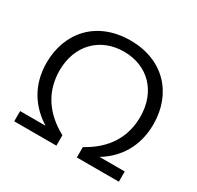

<svg xmlns="http://www.w3.org/2000/svg" viewBox="-150 -868 1068 1041"><g transform="rotate(30 384.5 -347.5)"><path d="M385 -625C536 -625 637 -518 637 -363C637 -236 576 -134 449 -65V0H712V-64H554C653 -124 719 -224 719 -363C719 -553 594 -695 385 -695C175 -695 50 -553 50 -363C50 -224 118 -125 216 -64H57V0H321V-65C194 -134 132 -236 132 -363C132 -518 234 -625 385 -625Z"/></g></svg>

Font: Kanit Light
Style: Regular
Weight: 300
Designer: Katatrad Team
Foundry: CadsonDemak
Version: Version 1.000;PS 001.000;hotconv 1.0.88;makeotf.lib2.5.64775